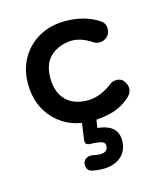

<svg xmlns="http://www.w3.org/2000/svg" viewBox="-77 -353 475 566"><g transform="rotate(-15 160.0 -70.0)"><path d="M173 10Q106 10 63 -33Q20 -76 20 -145Q20 -189 40 -223Q60 -257 94.5 -276Q129 -295 173 -295Q233 -295 275 -267Q289 -258 289 -242Q289 -226 279 -217Q269 -208 256 -208Q247 -208 240 -212Q203 -237 171 -234Q132 -230 110 -207.5Q88 -185 88 -144Q88 -101 111.5 -76.5Q135 -52 178 -52Q216 -52 254 -81Q262 -88 275 -88Q290 -88 297.5 -76.5Q305 -65 305 -55Q305 -41 292 -29Q267 -7 237 1.5Q207 10 173 10ZM191 -15 184 34Q245 40 245 88Q245 119 224.5 137Q204 155 168 155Q154 155 139 152Q120 149 120 129Q120 118 129 112Q138 106 149 108Q163 111 172 111Q196 111 196 91Q196 80 181.5 77Q167 74 152 74Q135 74 137 58L147 -15Z"/></g></svg>

Font: Dongle
Style: Regular
Weight: 400
Designer: Yanghee Ryu
Foundry: Yanghee Ryu
Version: Version 2.000